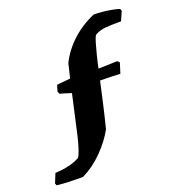

<svg xmlns="http://www.w3.org/2000/svg" viewBox="-222 -726 870 951"><g transform="rotate(-20 213.5 -251.0)"><path d="M53 118Q19 118 -16.5 117Q-52 116 -84 112L-88 101L-68 52H-58Q-25 50 6 42.5Q37 35 62 21Q71 8 80 -20Q89 -48 97 -81.5Q105 -115 111 -144Q122 -194 130 -229Q138 -264 144 -291Q131 -296 115 -300.5Q99 -305 85 -309L79 -322L89 -355L160 -362Q164 -379 168.5 -397Q173 -415 178 -437Q207 -496 258.5 -543.5Q310 -591 378 -620Q399 -620 424.5 -617.5Q450 -615 473.5 -610.5Q497 -606 511 -601L515 -590L494 -542H480Q442 -542 411.5 -539.5Q381 -537 355 -522Q348 -512 340.5 -486.5Q333 -461 324.5 -427.5Q316 -394 309 -360L409 -363L419 -353L402 -299Q384 -300 351 -301Q318 -302 296 -302Q283 -241 274 -203Q265 -165 258 -134Q251 -103 241 -65Q213 -13 163 38Q113 89 53 118Z"/></g></svg>

Font: Albura ExtraBold
Style: Italic
Weight: 758
Italic angle: -7°
Designer: Mercedes Jáuregui
Foundry: Omnibus-Type Team
Version: Version 1.000; ttfautohint (v1.8.3)